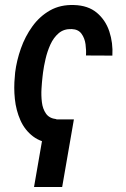

<svg xmlns="http://www.w3.org/2000/svg" viewBox="-20 -558 498 760"><path d="M203.1 -86.4 194.8 10.7Q143.6 6.8 110.8 -18.1Q78.1 -43 60.8 -82Q43.5 -121.1 38.8 -166.3Q34.2 -211.4 38.6 -253.9L40 -271.5Q45.9 -318.4 62.7 -366.2Q79.6 -414.1 108.2 -453.6Q136.7 -493.2 177.7 -516.6Q218.8 -540 272.9 -538.1Q328.6 -536.6 363.3 -507.6Q397.9 -478.5 412.8 -433.3Q427.7 -388.2 424.8 -337.9L320.3 -338.4Q321.8 -358.4 318.6 -382.6Q315.4 -406.7 302.7 -424.3Q290 -441.9 264.2 -442.9Q233.4 -444.3 212.6 -426.8Q191.9 -409.2 179.4 -381.6Q167 -354 160.2 -324.2Q153.3 -294.4 150.4 -271.5L148.4 -254.9Q146 -234.4 144.3 -207.3Q142.6 -180.2 145.8 -153.6Q148.9 -127 162.1 -108.2Q175.3 -89.4 203.1 -86.4ZM272.5 -85.4 226.1 182.1H114.7L161.1 -85.4Z"/></svg>

Font: Roboto Condensed Medium
Style: Italic
Weight: 500
Italic angle: -12°
Designer: Christian Robertson
Foundry: Google
Version: Version 3.0; 2020